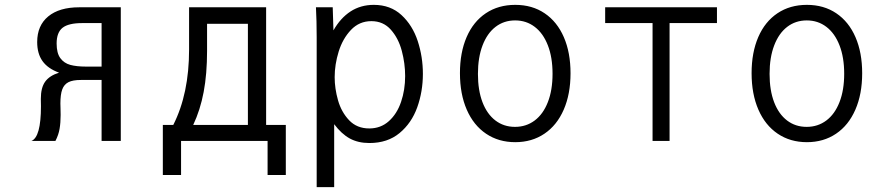

<svg xmlns="http://www.w3.org/2000/svg" viewBox="-20 -580 3640 790"><path d="M148.5 -143 148 -173Q148 -219.5 166 -244.2Q184 -269 223 -281Q176.5 -298 154.8 -328.8Q133 -359.5 133 -407Q133 -475 178.5 -512.5Q224 -550 306 -550H477V0H398V-251H313Q279.5 -251 261.5 -241.8Q243.5 -232.5 236 -211.8Q228.5 -191 228.5 -154L229 -135L229.5 -107Q229.5 -75.5 225.2 -50.2Q221 -25 208 0H109Q148.5 -15.5 148.5 -143ZM398 -306V-485H318Q262 -485 237.5 -465.8Q213 -446.5 213 -401Q213 -361.5 228.2 -340.8Q243.5 -320 269.2 -313Q295 -306 334 -306Z M650 -66H693Q758 -194.5 758 -376V-550H1075V-66H1156V140H1081V0H725V140H650ZM1000 -66V-482H832V-371Q832 -275.5 818 -201.5Q804 -127.5 775 -66Z M1280 -550H1349L1352 -455Q1380.5 -505.5 1422.2 -532.8Q1464 -560 1518 -560Q1586.5 -560 1632 -518Q1677.5 -476 1698.8 -411Q1720 -346 1720 -276Q1720 -203.5 1696.8 -138.5Q1673.5 -73.5 1624 -32.5Q1574.5 8.5 1500 8.5Q1453.5 8.5 1419.2 -10.2Q1385 -29 1355 -69V190H1283V-427Q1283 -494.5 1280 -550ZM1647 -267Q1647 -319 1633.2 -370.8Q1619.5 -422.5 1588.2 -457.8Q1557 -493 1508 -493Q1458.5 -493 1424.2 -457Q1390 -421 1373.5 -367.8Q1357 -314.5 1357 -262.5Q1357 -216 1370.8 -167.5Q1384.5 -119 1416.5 -85.2Q1448.5 -51.5 1499.5 -51.5Q1546.5 -51.5 1580 -81.5Q1613.5 -111.5 1630.2 -160.8Q1647 -210 1647 -267Z M1872.5 -279Q1872.5 -364 1900 -427.5Q1927.5 -491 1979 -525.5Q2030.5 -560 2100 -560Q2170 -560 2221.2 -525.2Q2272.5 -490.5 2300 -427Q2327.5 -363.5 2327.5 -278.5Q2327.5 -193 2299.5 -128.8Q2271.5 -64.5 2220 -29.8Q2168.5 5 2100 5Q2031.5 5 1980 -29.8Q1928.5 -64.5 1900.5 -128.8Q1872.5 -193 1872.5 -279ZM2253.5 -276.5Q2253.5 -344 2234.2 -393.5Q2215 -443 2180.2 -469.5Q2145.5 -496 2099.5 -496Q2053.5 -496 2019 -469.5Q1984.5 -443 1965.5 -393.2Q1946.5 -343.5 1946.5 -276Q1946.5 -208.5 1965.2 -159.5Q1984 -110.5 2018.5 -84.2Q2053 -58 2099 -58Q2145 -58 2180 -84.2Q2215 -110.5 2234.2 -159.8Q2253.5 -209 2253.5 -276.5Z M2665 -485H2470V-550H2930V-485H2735V0H2665Z M3072.5 -279Q3072.5 -364 3100 -427.5Q3127.5 -491 3179 -525.5Q3230.5 -560 3300 -560Q3370 -560 3421.2 -525.2Q3472.5 -490.5 3500 -427Q3527.5 -363.5 3527.5 -278.5Q3527.5 -193 3499.5 -128.8Q3471.5 -64.5 3420 -29.8Q3368.5 5 3300 5Q3231.5 5 3180 -29.8Q3128.5 -64.5 3100.5 -128.8Q3072.5 -193 3072.5 -279ZM3453.5 -276.5Q3453.5 -344 3434.2 -393.5Q3415 -443 3380.2 -469.5Q3345.5 -496 3299.5 -496Q3253.5 -496 3219 -469.5Q3184.5 -443 3165.5 -393.2Q3146.5 -343.5 3146.5 -276Q3146.5 -208.5 3165.2 -159.5Q3184 -110.5 3218.5 -84.2Q3253 -58 3299 -58Q3345 -58 3380 -84.2Q3415 -110.5 3434.2 -159.8Q3453.5 -209 3453.5 -276.5Z"/></svg>

Font: JuliaMono Light
Style: Regular
Weight: 300
Monospace: yes
Designer: cormullion
Foundry: corm
Version: Version 0.054; ttfautohint (v1.8.4)